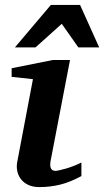

<svg xmlns="http://www.w3.org/2000/svg" viewBox="-20 -742 420 774"><path d="M308.1 -32.2Q263.2 -7.8 222.7 2.2Q182.1 12.2 139.2 12.2Q111.8 12.2 93 2.9Q74.2 -6.3 63.5 -21Q52.7 -35.6 49.3 -54Q45.9 -72.3 49.8 -90.8L112.8 -422.9L26.9 -432.1V-466.8L191.9 -500H262.2L185.1 -99.1Q183.1 -90.3 182.6 -82Q182.1 -73.7 183.8 -67.4Q185.5 -61 190.4 -57.1Q195.3 -53.2 204.1 -53.2Q208 -53.2 219.5 -55.7Q231 -58.1 246.1 -62.5Q261.2 -66.9 277.6 -73.2Q293.9 -79.6 308.1 -86.9ZM295.9 -550.8 229 -646 123 -550.8H40L185.1 -722.2H302.7L379.9 -550.8Z"/></svg>

Font: Charis SIL
Style: Bold Italic
Weight: 700
Italic angle: -11°
Foundry: SIL International
Version: Version 4.112